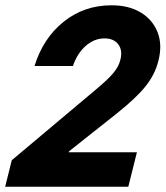

<svg xmlns="http://www.w3.org/2000/svg" viewBox="-42 -705 626 725"><path d="M-22.5 0 2.5 -100 320.8 -367.5Q365.8 -405 386.2 -429.6Q406.7 -454.2 412.5 -479.2Q421.7 -515 404.6 -537.5Q387.5 -560 352.5 -560Q314.2 -560 282.1 -532.1Q250 -504.2 233.3 -455.8H88.3Q120.8 -560.8 198.3 -622.9Q275.8 -685 379.2 -685Q445 -685 490 -657.5Q535 -630 553.3 -582.5Q571.7 -535 555.8 -474.2Q543.3 -424.2 508.3 -380Q473.3 -335.8 399.2 -276.7L218.3 -133.3L217.5 -130H475L442.5 0Z"/></svg>

Font: Funnel Sans Light ExtraBold
Style: Italic
Weight: 800
Italic angle: -14.036°
Version: Version 1.000